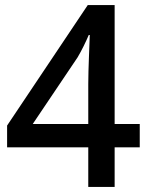

<svg xmlns="http://www.w3.org/2000/svg" viewBox="-20 -737 591 757"><path d="M328 -156V0H432V-156H531V-248H432V-717H326L8 -242V-156ZM328 -248H109L286 -511C301 -536 319 -573 330 -599H334C333 -563 328 -465 328 -406Z"/></svg>

Font: Noto Sans Devanagari UI Medium
Style: Regular
Weight: 500
Designer: Jelle Bosma - Monotype Design Team
Foundry: Monotype Imaging Inc.
Version: Version 2.004